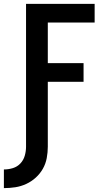

<svg xmlns="http://www.w3.org/2000/svg" viewBox="-46 -755 566 988"><path d="M-26 213V117Q-2 117 20.5 110Q43 103 59 86Q75 69 81.5 46Q88 23 88 0V-735H441V-639H200V-430H384V-334H200V0Q200 29 194.5 58.5Q189 88 174.5 113.5Q160 139 138 159Q116 179 89 191.5Q62 204 33 208.5Q4 213 -26 213Z"/></svg>

Font: Iosevka SS08 Regular
Style: Bold
Weight: 700
Monospace: yes
Designer: Belleve Invis
Foundry: Belleve Invis
Version: Version 16.3.4; ttfautohint (v1.8.4)